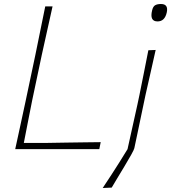

<svg xmlns="http://www.w3.org/2000/svg" viewBox="-20 -745 855 959"><path d="M56 0Q69.5 -62.5 81.5 -117.5Q93.5 -172.5 107.5 -238L157 -472.5Q170.5 -538.5 182.2 -596.2Q194 -654 206 -713H242.5Q229 -652.5 216.5 -596Q204 -539.5 189 -472L140.5 -242.5Q129 -183.5 119 -133.5Q109 -83.5 99 -31H205Q266.5 -32 313.5 -32.8Q360.5 -33.5 400.8 -34Q441 -34.5 483 -35L476 0ZM493 194Q517.5 157 537 127.2Q556.5 97.5 575.2 67.5Q594 37.5 617 0L666 -221L676.5 -270.5Q689 -332.5 699.5 -385.2Q710 -438 721 -494L757.5 -495.5Q745 -439 732.8 -385.5Q720.5 -332 707 -271.5Q693.5 -207 683.8 -161Q674 -115 666.5 -78.2Q659 -41.5 651 -5Q649.5 2.5 635.2 28.2Q621 54 601.2 86.5Q581.5 119 564 148.2Q546.5 177.5 538 192ZM767 -638Q726 -638 740 -694Q744.5 -713 755.2 -719Q766 -725 784 -725Q822 -725 813 -683Q803 -638 767 -638Z"/></svg>

Font: Commissioner Loud Thin
Style: Italic
Weight: 100
Italic angle: -12°
Designer: Kostas Bartsokas
Foundry: Kostas Bartsokas
Version: Version 1.000; ttfautohint (v1.8.3)